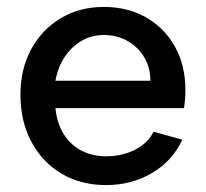

<svg xmlns="http://www.w3.org/2000/svg" viewBox="-20 -527 594 554"><path d="M286 7Q213 7 157.5 -26Q102 -59 70.5 -118Q39 -177 39 -254Q39 -328 70 -385Q101 -442 155.5 -474.5Q210 -507 279 -507Q349 -507 402 -476.5Q455 -446 485 -392Q515 -338 515 -267Q515 -256 514 -242.5Q513 -229 511 -215H140Q144 -173 163 -141.5Q182 -110 214 -93Q246 -76 286 -76Q333 -76 370.5 -95.5Q408 -115 423 -147L506 -124Q478 -63 419 -28Q360 7 286 7ZM140 -294H414Q414 -332 396 -362Q378 -392 347.5 -409Q317 -426 279 -426Q244 -426 215 -409Q186 -392 166.5 -362.5Q147 -333 140 -294Z"/></svg>

Font: Envelope Sans Variable
Style: Regular
Weight: 500
Designer: Andreas Rasmussen / Norman Anderson
Foundry: mail.de GmbH
Version: Version 1.150